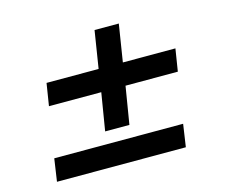

<svg xmlns="http://www.w3.org/2000/svg" viewBox="-84 -668 915 780"><g transform="rotate(-15 374.0 -278.0)"><path d="M307 -147 333 -305H113L128 -399H347L372 -556H474L449 -399H670L655 -305H435L409 -147ZM65 0 79 -95H621L607 0Z"/></g></svg>

Font: Nunito Sans 10pt Expanded
Style: Bold Italic
Weight: 700
Width: 7
Italic angle: -9°
Designer: Vernon Adams
Foundry: Vernon Adams
Version: Version 3.101;gftools[0.9.27]